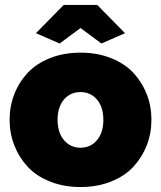

<svg xmlns="http://www.w3.org/2000/svg" viewBox="-20 -750 654 780"><path d="M126 -615.2 238.8 -730H375L487.8 -615.2L392.1 -573.2L307.1 -636.2L222.2 -573.2ZM19 -263.2Q19 -318.4 38.1 -367.2Q57.1 -416 92.3 -453.9Q127.4 -491.7 183.1 -513.9Q238.8 -536.1 307.1 -536.1Q375.5 -536.1 431.2 -513.9Q486.8 -491.7 522 -453.9Q557.1 -416 576.2 -367.2Q595.2 -318.4 595.2 -263.2Q595.2 -208.5 576.2 -159.7Q557.1 -110.8 522 -72.8Q486.8 -34.7 431.2 -12.5Q375.5 9.8 307.1 9.8Q238.8 9.8 183.1 -12.5Q127.4 -34.7 92.3 -72.8Q57.1 -110.8 38.1 -159.7Q19 -208.5 19 -263.2ZM307.1 -376Q265.6 -376 239.7 -345.5Q213.9 -314.9 213.9 -263.2Q213.9 -211.4 240 -180.7Q266.1 -149.9 307.1 -149.9Q348.1 -149.9 374 -180.7Q399.9 -211.4 399.9 -263.2Q399.9 -314.9 374 -345.5Q348.1 -376 307.1 -376Z"/></svg>

Font: Rawline Black
Style: Regular
Weight: 900
Designer: Matt McInerney, Pablo Impallari, Rodrigo Fuenzalida
Foundry: Matt McInerney, Pablo Impallari, Rodrigo Fuenzalida
Version: Version 4.020;PS 004.020;hotconv 1.0.88;makeotf.lib2.5.64775